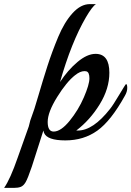

<svg xmlns="http://www.w3.org/2000/svg" viewBox="-142 -666 639 934"><path d="M466 -201Q398 -78 331.5 -30.5Q265 17 176 17Q87 17 72 -20L69 -31L13 144Q-7 203 -17.5 220.5Q-28 238 -41 243Q-54 248 -74 248H-122Q-92 205 -56 101Q-47 77 -29.5 26.5Q-12 -24 -2 -51Q5 -83 13.5 -103Q22 -123 44 -198.5Q66 -274 88.5 -344Q111 -414 141 -486Q171 -558 211 -602Q251 -646 295 -646H325Q307 -635 276 -582Q205 -460 150 -267Q188 -325 235 -364.5Q282 -404 323 -404Q390 -404 390 -312Q390 -235 343 -158.5Q296 -82 229 -31H236Q237 -31 237 -31Q311 -31 394 -137Q407 -153 438 -205Q469 -257 471 -257Q477 -257 477 -238.5Q477 -220 466 -201ZM278 -319Q275 -320 269 -320Q248 -320 223 -300Q182 -268 136 -194Q90 -120 90 -73Q90 -26 119 -26Q154 -26 196.5 -78Q239 -130 266 -192.5Q293 -255 293 -285Q293 -315 278 -319Z"/></svg>

Font: Playball
Style: Regular
Weight: 400
Designer: Robert E. Leuschke
Foundry: Robert E. Leuschke
Version: Version 1.001